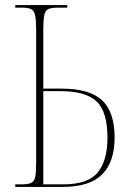

<svg xmlns="http://www.w3.org/2000/svg" viewBox="-20 -734 512 754"><path d="M40 0V-10H65Q91 -10 103 -16Q115 -22 118.5 -40.5Q122 -59 122 -98V-616Q122 -654 118 -673Q114 -692 102.5 -698Q91 -704 66 -704H40V-714H244V-704H207Q181 -704 169 -698Q157 -692 153.5 -673Q150 -654 150 -616V-386H222Q331 -386 380.5 -340.5Q430 -295 430 -193Q430 -98 381 -49Q332 0 227 0ZM228 -10Q326 -10 364 -57Q402 -104 402 -193Q402 -296 359 -336Q316 -376 219 -376H150V-10Z"/></svg>

Font: Noto Serif Display Condensed Thin
Style: Regular
Weight: 100
Width: 3
Designer: Monotype Design Team
Foundry: Monotype Imaging Inc.
Version: Version 2.009